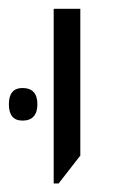

<svg xmlns="http://www.w3.org/2000/svg" viewBox="-48 -650 276 437"><path d="M74.2 -232.4V-629.9H134.8V-295.9L85.4 -232.4ZM3.4 -375.5Q-27.8 -375.5 -27.8 -412.6Q-27.8 -431.2 -20 -440.4Q-12.2 -449.7 2.9 -449.7Q20 -449.7 28.6 -440.4Q37.1 -431.2 37.1 -412.6Q37.1 -394.5 28.6 -385Q20 -375.5 3.4 -375.5Z"/></svg>

Font: Open Sans SemiCondensed Light
Style: Regular
Weight: 300
Width: 4
Designer: Monotype Design Team
Foundry: Monotype Imaging Inc.
Version: Version 3.000